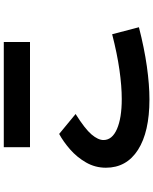

<svg xmlns="http://www.w3.org/2000/svg" viewBox="85 -860 829 1040"><g transform="rotate(-90 500.0 -339.5)"><path d="M793 -734V-592H223V-734ZM835 -147 873 -2Q760 27 661 41Q562 55 482 55Q306 55 209 -7Q112 -69 112 -181Q112 -239 140.5 -288.5Q169 -338 211.5 -375Q254 -412 295 -434L403 -345Q322 -294 292 -258.5Q262 -223 262 -194Q262 -147 321.5 -121Q381 -95 484 -95Q554 -95 642 -107.5Q730 -120 835 -147Z"/></g></svg>

Font: Murecho
Style: Bold
Weight: 700
Designer: Neil Summerour
Foundry: Positype
Version: Version 1.010; ttfautohint (v1.8.3)